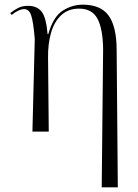

<svg xmlns="http://www.w3.org/2000/svg" viewBox="-20 -564 591 823"><path d="M416 239 422 -352Q421 -440 398 -483.5Q375 -527 319 -527Q273 -527 243 -499.5Q213 -472 199 -424Q185 -376 186 -316L189 0H119L129 -397Q123 -469 114 -497Q105 -525 83 -525Q73 -525 59.5 -519Q46 -513 30 -500L24 -508Q40 -521 58 -530Q76 -539 100 -539Q139 -539 158.5 -514Q178 -489 184 -418H187Q208 -492 248.5 -518Q289 -544 335 -544Q411 -544 445 -498Q479 -452 480 -354L485 239Z"/></svg>

Font: Noto Serif Display SemiCondensed Light
Style: Regular
Weight: 300
Width: 4
Designer: Monotype Design Team
Foundry: Monotype Imaging Inc.
Version: Version 2.009